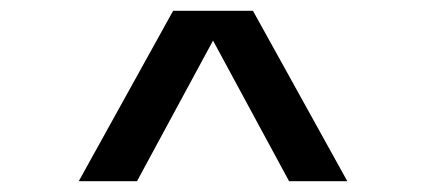

<svg xmlns="http://www.w3.org/2000/svg" viewBox="-20 -836 790 356"><path d="M126 -500 301 -816H449L624 -500H516L350 -807H400L234 -500Z"/></svg>

Font: Martian Mono SemiExpanded
Style: Regular
Weight: 400
Width: 6
Monospace: yes
Designer: Roman Shamin
Foundry: Evil Martians
Version: Version 1.000